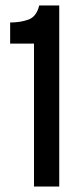

<svg xmlns="http://www.w3.org/2000/svg" viewBox="-20 -680 288 700"><path d="M104 0V-521H17V-598Q54 -598 83.5 -608.5Q113 -619 123 -660H196V0Z"/></svg>

Font: Bricolage Grotesque 96pt ExtraBold 96pt
Style: Regular
Weight: 400
Version: Version 1.001;gftools[0.9.33.dev8+g029e19f]